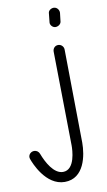

<svg xmlns="http://www.w3.org/2000/svg" viewBox="-106 -736 535 964"><g transform="rotate(-10 161.5 -254.5)"><path d="M258 -474C258 -489 245 -502 230 -502C213 -502 202 -489 202 -473C202 -440 209 -21 209 7C209 28 206 130 144 130C97 130 63 66 46 21C42 9 31 1 19 1C2 1 -10 14 -10 28C-10 31 -9 35 -8 38C-1 58 47 181 144 181C244 181 264 66 264 2C264 -28 258 -454 258 -474ZM240 -690C227 -690 213 -681 212 -668L207 -620C206 -608 218 -593 233 -593C246 -593 260 -602 262 -615L267 -658C269 -672 258 -690 240 -690Z"/></g></svg>

Font: Comic Neue
Style: Normal
Weight: 400
Designer: Craig Rozynski
Foundry: Craig Rozynski
Version: Version 2.003